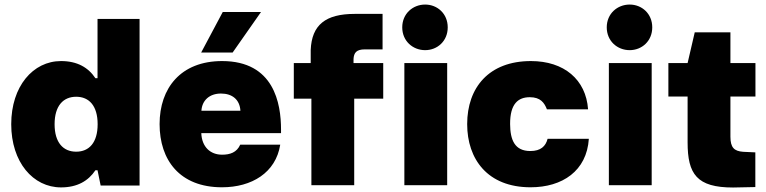

<svg xmlns="http://www.w3.org/2000/svg" viewBox="-20 -813 3363 843"><path d="M592.8 -730H408.2V-469.7H398.9C367.7 -516.6 319.3 -544.9 248 -544.9C125 -544.9 29.3 -434.1 29.3 -267.6C29.3 -101.1 125 9.8 248 9.8C319.3 9.8 367.7 -18.6 398.9 -65.4H408.2L421.9 1.5H592.8ZM219.7 -267.6C219.7 -348.6 257.8 -388.2 314.5 -388.2C371.1 -388.2 408.7 -348.6 408.7 -267.6C408.7 -186.5 371.1 -147 314.5 -147C257.8 -147 219.7 -186.5 219.7 -267.6Z M954.6 9.3C1085.4 9.3 1190.9 -54.7 1210.4 -177.7H1034.7C1019.5 -143.6 990.2 -133.8 955.1 -133.8C903.8 -133.8 866.2 -167.5 863.8 -228.5H1213.9V-244.1C1213.9 -358.9 1183.1 -544.9 955.1 -544.9C773.4 -544.9 680.7 -425.8 680.7 -268.1C680.7 -110.8 768.6 9.3 954.6 9.3ZM863.3 -582.5H1001.5L1126 -760.3H958ZM864.3 -326.7C867.2 -373 900.4 -402.3 950.2 -402.3C1000 -402.3 1032.7 -375.5 1035.6 -326.7Z M1344.2 -593.3V-536.1H1270V-379.9H1347.2V0H1535.2V-379.9H1662.6V-536.1H1532.2V-553.7C1533.7 -581.5 1544.9 -596.2 1582 -596.2H1659.7V-752H1537.6C1409.7 -752 1348.6 -704.1 1344.2 -593.3ZM1746.1 -692.9C1746.1 -632.8 1792.5 -592.8 1846.7 -592.8C1900.4 -592.8 1945.8 -632.8 1945.8 -692.9C1945.8 -752.9 1900.4 -793 1846.7 -793C1792.5 -793 1746.1 -752.9 1746.1 -692.9ZM1755.4 0H1943.4V-536.1H1755.4Z M2309.6 9.3C2449.2 9.3 2556.2 -62.5 2565.4 -203.6H2384.3C2376 -170.9 2354 -149.9 2308.6 -149.9C2239.3 -149.9 2220.2 -199.2 2219.7 -268.1C2219.2 -358.4 2255.9 -386.2 2306.2 -386.2C2353 -386.2 2370.1 -361.8 2381.3 -333H2562C2552.7 -463.9 2456.5 -544.9 2311 -544.9C2126.5 -544.9 2031.2 -428.2 2031.2 -268.1C2031.2 -114.3 2120.6 9.3 2309.6 9.3Z M2653.3 -536.1V0H2841.3V-536.1ZM2644 -692.9C2644 -632.8 2690.4 -592.8 2744.6 -592.8C2798.3 -592.8 2843.8 -632.8 2843.8 -692.9C2843.8 -752.9 2798.3 -793 2744.6 -793C2690.4 -793 2644 -752.9 2644 -692.9Z M3198.7 10.3 3296.4 8.3V-144L3242.7 -146.5C3203.1 -149.4 3187 -165.5 3187 -212.9V-389.2H3296.9V-536.1H3187V-670.9H3030.3L2999 -536.1H2914.6V-389.2H2999V-188C2999 -48.3 3039.6 10.3 3198.7 10.3Z"/></svg>

Font: Wand UI Pro Black
Style: Regular
Weight: 900
Designer: Andreas Faust
Version: Version 1.003;FEAKit 1.0